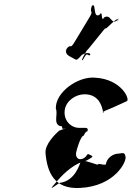

<svg xmlns="http://www.w3.org/2000/svg" viewBox="-20 -1065 673 949"><path d="M349 -773C327 -787 301 -792 307 -818C325 -848 286 -793 307 -821C333 -856 323 -814 349 -858C367 -888 401 -944 419 -974C448 -1021 419 -993 434 -1036C452 -1066 418 -1007 436 -1037C456 -1053 438 -972 472 -992C490 -1022 477 -949 495 -979C531 -999 528 -935 563 -968C581 -998 546 -935 564 -965C566 -991 498 -912 501 -924C519 -954 393 -789 411 -819C411 -819 371 -752 390 -770C408 -800 406 -799 421 -791C435 -794 421 -814 385 -794C361 -767 358 -767 349 -773ZM487 -523C493 -503 483 -506 492 -510C509 -518 475 -507 491 -514C516 -525 512 -522 539 -534C556 -542 591 -558 607 -565C624 -573 581 -674 450 -681C367 -689 253 -610 256 -528C268 -500 242 -456 276 -442C298 -444 277 -423 299 -429C316 -437 283 -419 299 -426C310 -434 272 -419 272 -419C252 -401 201 -351 205 -308C213 -216 246 -129 375 -136C549 -144 609 -270 600 -292C597 -312 587 -309 569 -306C536 -306 507 -282 503 -252C495 -248 472 -256 466 -255C472 -239 393 -284 379 -265C374 -258 354 -170 274 -161C225 -127 223 -125 264 -172C301 -215 353 -260 407 -271C438 -289 444 -290 428 -298C413 -306 414 -305 405 -292C400 -286 389 -278 376 -278C361 -279 354 -293 356 -309C358 -324 379 -394 393 -394C396 -401 403 -412 408 -415C410 -415 412 -412 414 -425C412 -435 400 -433 390 -433H372C330 -433 293 -470 300 -521C306 -566 353 -599 398 -599C474 -599 484 -531 487 -523Z"/></svg>

Font: Hussar Przerywany
Style: Obl
Weight: 400
Foundry: Cannot Into Space Fonts
Version: Version 0.982